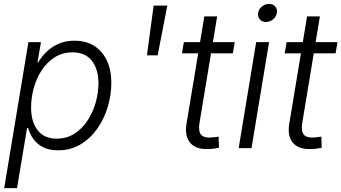

<svg xmlns="http://www.w3.org/2000/svg" viewBox="-20 -756 1743 980"><path d="M1.5 204.1 125 -541H189L171.4 -437.5H174.8Q190.4 -464.8 216.1 -490.2Q241.7 -515.6 277.6 -532Q313.5 -548.3 360.4 -548.3Q418.9 -548.3 460.9 -521.7Q502.9 -495.1 525.6 -447Q548.3 -398.9 548.3 -333Q548.3 -271 529.8 -209.7Q511.2 -148.4 476.1 -98.6Q440.9 -48.8 390.6 -18.8Q340.3 11.2 276.9 11.2Q228 11.2 196.8 -6.1Q165.5 -23.4 148.2 -49.8Q130.9 -76.2 123.5 -103H118.2L66.9 204.1ZM269 -48.3Q320.3 -48.3 359.9 -73.7Q399.4 -99.1 426.8 -140.6Q454.1 -182.1 468.3 -232.2Q482.4 -282.2 482.4 -331.5Q482.4 -401.9 449.2 -445.3Q416 -488.8 350.6 -488.8Q299.3 -488.8 259.8 -463.9Q220.2 -439 193.1 -397.7Q166 -356.4 152.3 -306.4Q138.7 -256.3 138.7 -206.1Q138.7 -134.8 171.9 -91.6Q205.1 -48.3 269 -48.3Z M730 -473.6 764.2 -727.5H834L784.7 -473.6Z M1178.2 -541 1168.5 -483.9H908.7L918.5 -541ZM1022.9 -672.4H1088.4L998 -127Q991.7 -86.4 1006.3 -68.8Q1021 -51.3 1058.1 -54.2Q1065.4 -54.7 1075.9 -55.9Q1086.4 -57.1 1095.7 -58.6L1097.7 -2Q1086.9 0.5 1073.7 2.4Q1060.5 4.4 1046.9 4.4Q981.4 8.3 951.7 -26.1Q921.9 -60.5 931.6 -122.1Z M1198.2 0 1287.6 -541H1353.5L1263.7 0ZM1337.4 -643.6Q1317.9 -643.6 1306.2 -657.2Q1294.4 -670.9 1297.4 -689.9Q1300.3 -709.5 1316.9 -722.9Q1333.5 -736.3 1353 -736.3Q1373 -736.3 1384.8 -722.9Q1396.5 -709.5 1393.1 -689.9Q1390.1 -670.9 1373.8 -657.2Q1357.4 -643.6 1337.4 -643.6Z M1702.6 -541 1692.9 -483.9H1433.1L1442.9 -541ZM1547.4 -672.4H1612.8L1522.5 -127Q1516.1 -86.4 1530.8 -68.8Q1545.4 -51.3 1582.5 -54.2Q1589.8 -54.7 1600.3 -55.9Q1610.8 -57.1 1620.1 -58.6L1622.1 -2Q1611.3 0.5 1598.1 2.4Q1585 4.4 1571.3 4.4Q1505.9 8.3 1476.1 -26.1Q1446.3 -60.5 1456.1 -122.1Z"/></svg>

Font: Inter 17pt Light
Style: Italic
Weight: 300
Italic angle: -9.3988°
Version: Version 4.001;git-66647c0bb